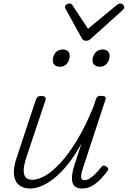

<svg xmlns="http://www.w3.org/2000/svg" viewBox="-20 -1066 733 1102"><path d="M152 16Q116 16 91 -2.5Q66 -21 60.5 -60.5Q55 -100 76 -162L186 -494Q191 -506 197 -510.5Q203 -515 217 -515Q233 -515 239 -509Q245 -503 241 -491L130 -159Q117 -118 116 -90Q115 -62 127.5 -48Q140 -34 166 -34Q198 -34 238.5 -57Q279 -80 325.5 -129.5Q372 -179 421 -259.5Q470 -340 517 -455L530 -495Q534 -508 540.5 -512Q547 -516 560 -516Q577 -516 583.5 -510.5Q590 -505 585 -493L456 -101Q448 -76 446 -61Q444 -46 448.5 -39Q453 -32 464 -32Q481 -32 498.5 -44Q516 -56 532.5 -73.5Q549 -91 562 -108Q569 -116 575.5 -116Q582 -116 590 -110Q600 -104 601 -97.5Q602 -91 597 -85Q585 -68 563.5 -44Q542 -20 513.5 -2Q485 16 452 16Q428 16 414 6.5Q400 -3 395.5 -20.5Q391 -38 394 -62.5Q397 -87 406 -115L448 -243Q409 -172 369 -122.5Q329 -73 290.5 -42.5Q252 -12 217 2Q182 16 152 16ZM323 -683Q305 -683 294 -692.5Q283 -702 283 -719Q283 -743 297.5 -762.5Q312 -782 340 -782Q358 -782 369 -773Q380 -764 380 -745Q380 -722 365.5 -702.5Q351 -683 323 -683ZM552 -683Q534 -683 522.5 -692.5Q511 -702 511 -719Q511 -743 526.5 -762.5Q542 -782 569 -782Q586 -782 597.5 -773Q609 -764 609 -745Q609 -722 594.5 -702.5Q580 -683 552 -683ZM670 -1046Q679 -1046 686 -1039.5Q693 -1033 693 -1025Q693 -1019 690.5 -1015.5Q688 -1012 684 -1008L503 -845Q495 -837 488 -834.5Q481 -832 473 -832Q466 -832 460 -835Q454 -838 449 -847L359 -1010Q356 -1014 354.5 -1018Q353 -1022 353 -1026Q353 -1035 362 -1040.5Q371 -1046 378 -1046Q385 -1046 388.5 -1043.5Q392 -1041 396 -1036L485 -901L649 -1036Q656 -1041 660.5 -1043.5Q665 -1046 670 -1046Z"/></svg>

Font: Playwrite US Trad ExtraLight
Style: Regular
Weight: 250
Designer: Veronika Burian, José Scaglione
Foundry: TypeTogether
Version: Version 1.003